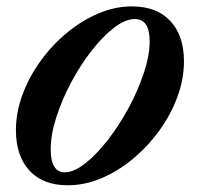

<svg xmlns="http://www.w3.org/2000/svg" viewBox="-20 -554 608 585"><path d="M186.5 10.5Q111 10.5 69.8 -34.2Q28.5 -79 28.5 -157.5Q28.5 -211.5 48.5 -265.5Q68.5 -319.5 103.5 -368Q138.5 -416.5 183.8 -454Q229 -491.5 279.8 -513Q330.5 -534.5 382 -534.5Q457.5 -534.5 499 -490Q540.5 -445.5 540.5 -367.5Q540.5 -313 520.5 -258.8Q500.5 -204.5 465.5 -156.2Q430.5 -108 385.2 -70.2Q340 -32.5 289 -11Q238 10.5 186.5 10.5ZM177.5 -29Q205 -29 239.5 -56Q274 -83 308.5 -127.5Q343 -172 371.8 -225Q400.5 -278 418.2 -331.5Q436 -385 436 -428.5Q436 -496 391 -496Q362 -496 327.8 -469.8Q293.5 -443.5 259.5 -400Q225.5 -356.5 197.2 -303.8Q169 -251 151.8 -197.5Q134.5 -144 134.5 -99Q134.5 -29 177.5 -29Z"/></svg>

Font: Libre Caslon Text Medium Italic
Style: Regular
Weight: 500
Italic angle: -22.583°
Designer: Pablo Impallari, Rodrigo Fuenzalida, Katja Schimmel
Foundry: Pablo Impallari, Rodrigo Fuenzalida
Version: Version 2.000